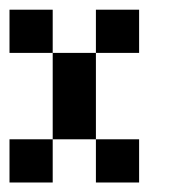

<svg xmlns="http://www.w3.org/2000/svg" viewBox="-20 -384 404 404"><path d="M0 -363.6H90.9V-272.7H0ZM181.8 -363.6H272.7V-272.7H181.8ZM0 -90.9H90.9V0H0ZM181.8 -90.9H272.7V0H181.8ZM90.9 -181.8H181.8V-90.9H90.9ZM90.9 -272.7H181.8V-181.8H90.9Z"/></svg>

Font: Micro 5
Style: Regular
Weight: 400
Designer: Sarah Cadigan-Fried
Version: Version 1.000; ttfautohint (v1.8.4.7-5d5b)